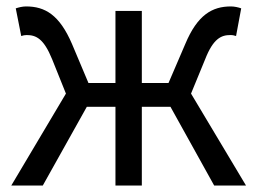

<svg xmlns="http://www.w3.org/2000/svg" viewBox="-20 -577 800 597"><path d="M574 -286 618 -393C643 -457 668 -468 696 -468C704 -468 707 -467 714 -465L730 -551C722 -554 709 -557 698 -557C640 -557 594 -531 556 -440L504 -319H421V-543H339V-319H255L204 -440C165 -531 120 -557 61 -557C50 -557 38 -554 29 -551L46 -465C53 -467 56 -468 63 -468C92 -468 116 -457 142 -393L185 -286L15 0H113L250 -245H339V0H421V-245H510L646 0H745Z"/></svg>

Font: Noto Sans T Chinese Regular
Style: Regular
Weight: 400
Designer: Ryoko NISHIZUKA (kana & ideographs); Paul D. Hunt (Latin, Greek & Cyrillic); Wenlong ZHANG (bopomofo); Sandoll Communica
Foundry: Adobe Systems Incorporated
Version: Version 1.000;PS 1;hotconv 1.0.78;makeotf.lib2.5.61930